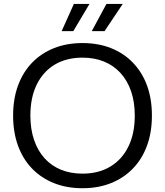

<svg xmlns="http://www.w3.org/2000/svg" viewBox="-20 -958 847 986"><path d="M403.6 8.6Q323.1 8.6 257.6 -17.4Q192.1 -43.3 144.8 -92.2Q97.4 -141.1 72.4 -210.1Q47.3 -279 47.3 -364.3Q47.3 -450.3 72.7 -519.1Q98.1 -587.9 145.1 -636.4Q192.1 -685 257.6 -710.9Q323.1 -736.9 403.6 -736.9Q484.7 -736.9 550 -710.9Q615.3 -685 662.6 -636.1Q710 -587.1 735.1 -518.7Q760.1 -450.3 760.1 -364.3Q760.1 -278.3 734.7 -209.4Q709.3 -140.4 661.9 -91.9Q614.6 -43.3 549.3 -17.4Q484 8.6 403.6 8.6ZM403.6 -66.3Q486.4 -66.3 546.6 -102.6Q606.9 -139 639.5 -205.6Q672.1 -272.3 672.1 -364.3Q672.1 -434 653.4 -488.8Q634.6 -543.6 599.5 -582.4Q564.4 -621.1 515 -641.6Q465.6 -662 403.6 -662Q321 -662 261.1 -626.1Q201.3 -590.3 168.6 -523.6Q136 -457 136 -364.3Q136 -295.3 154.8 -239.9Q173.6 -184.4 208.3 -145.8Q243 -107.1 292.3 -86.7Q341.6 -66.3 403.6 -66.3ZM296.6 -798.1 359.4 -937.9H439.6L356.4 -798.1ZM451.3 -798.1 526.7 -937.9H610.3L516.9 -798.1Z"/></svg>

Font: Mona Sans ExtraLight
Style: Regular
Weight: 200
Designer: Deni Anggara
Foundry: GitHub
Version: Version 2.000